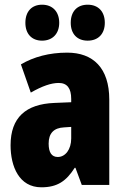

<svg xmlns="http://www.w3.org/2000/svg" viewBox="-20 -787 534 817"><path d="M88 -690C88 -642 116 -614 159 -614C204 -614 232 -644 232 -690C232 -737 204 -767 159 -767C116 -767 88 -739 88 -690ZM281 -690C281 -643 308 -614 353 -614C399 -614 426 -644 426 -690C426 -737 399 -767 353 -767C309 -767 281 -739 281 -690ZM266 -563C190 -563 123 -545 69 -513L111 -393C160 -421 198 -434 230 -434C266 -434 283 -411 283 -366V-352L211 -349C90 -344 25 -287 25 -169C25 -79 61 10 156 10C225 10 262 -17 298 -73H301L328 0H445V-363C445 -498 376 -563 266 -563ZM253 -245 283 -247V-198C283 -151 258 -119 226 -119C200 -119 187 -138 187 -176C187 -220 209 -243 253 -245Z"/></svg>

Font: Noto Sans Armenian ExtraCondensed Black
Style: Regular
Weight: 900
Width: 2
Designer: Monotype Design Team
Foundry: Monotype Imaging Inc.
Version: Version 2.008